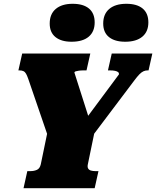

<svg xmlns="http://www.w3.org/2000/svg" viewBox="-20 -992 823 1012"><path d="M104 0 124 -90H140Q160 -90 175 -97Q190 -104 195 -126L232 -305L237 -261L129 -576Q123 -593 117.5 -603Q112 -613 103.5 -617Q95 -621 82 -621H77L97 -710H456L436 -621H424Q407 -621 396 -619.5Q385 -618 379 -616Q373 -614 372 -610L461 -331L393 -312L607 -600Q608 -607 603 -611.5Q598 -616 587 -618.5Q576 -621 558 -621H549L569 -710H783L763 -621H758Q746 -621 735.5 -616Q725 -611 714 -599.5Q703 -588 688 -568L452 -255L480 -305L443 -126Q440 -112 444.5 -104Q449 -96 459.5 -93Q470 -90 483 -90H499L479 0ZM357 -772Q303 -772 272.5 -796.5Q242 -821 242 -868Q242 -918 274 -945Q306 -972 363 -972Q419 -972 449 -947Q479 -922 479 -874Q479 -825 447.5 -798.5Q416 -772 357 -772ZM640 -772Q585 -772 554.5 -796.5Q524 -821 524 -868Q524 -918 556 -945Q588 -972 646 -972Q702 -972 732 -947Q762 -922 762 -874Q762 -825 730 -798.5Q698 -772 640 -772Z"/></svg>

Font: Roboto Serif Black
Style: Italic
Weight: 900
Italic angle: -10°
Version: Version 1.008